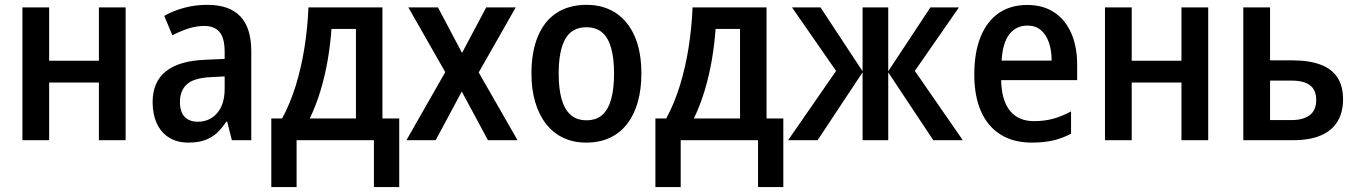

<svg xmlns="http://www.w3.org/2000/svg" viewBox="-20 -571 5528 782"><path d="M180.2 -541V-323.7H382.8V-541H491.7V0H382.8V-234.9H180.2V0H71.3V-541Z M824.2 -551.3Q914.1 -551.3 958.7 -504.4Q1003.4 -457.5 1003.4 -362.8V0H924.3L905.3 -75.7H901.9Q883.3 -47.4 862.1 -28.3Q840.8 -9.3 813.2 0.2Q785.6 9.8 747.1 9.8Q701.2 9.8 668.5 -10.7Q635.7 -31.2 618.7 -68.4Q601.6 -105.5 601.6 -154.8Q601.6 -237.8 656 -280.8Q710.4 -323.7 816.4 -327.6L895 -331.1V-359.9Q895 -415.5 874.3 -440.4Q853.5 -465.3 812 -465.3Q780.3 -465.3 748 -455.1Q715.8 -444.8 682.1 -427.2L648.9 -506.3Q685.5 -527.3 730.5 -539.3Q775.4 -551.3 824.2 -551.3ZM895 -259.8 838.9 -256.8Q771 -253.9 741.9 -228.3Q712.9 -202.6 712.9 -156.2Q712.9 -114.3 732.4 -94.7Q752 -75.2 785.2 -75.2Q834 -75.2 864.5 -110.4Q895 -145.5 895 -210Z M1537.6 -541V-88.4H1606V190.9H1502.9V0H1188V190.9H1085V-88.4H1128.9Q1162.1 -149.4 1184.8 -223.1Q1207.5 -296.9 1220.2 -377.9Q1232.9 -459 1236.3 -541ZM1429.7 -453.1H1330.1Q1325.7 -390.6 1314.9 -327.6Q1304.2 -264.6 1286.1 -204.1Q1268.1 -143.6 1241.7 -88.4H1429.7Z M1793.5 -277.3 1643.1 -541H1763.7L1861.8 -355.5L1960.4 -541H2080.6L1929.7 -275.9L2087.9 0H1967.3L1860.8 -198.2L1754.4 0H1635.3Z M2592.3 -271.5Q2592.3 -208 2577.9 -156.2Q2563.5 -104.5 2535.2 -67.4Q2506.8 -30.3 2464.8 -10.3Q2422.9 9.8 2367.2 9.8Q2314.9 9.8 2273.7 -10Q2232.4 -29.8 2203.6 -66.9Q2174.8 -104 2159.7 -155.8Q2144.5 -207.5 2144.5 -271.5Q2144.5 -358.9 2170.2 -421.6Q2195.8 -484.4 2246.1 -517.8Q2296.4 -551.3 2369.6 -551.3Q2437 -551.3 2487.1 -518.8Q2537.1 -486.3 2564.7 -424.1Q2592.3 -361.8 2592.3 -271.5ZM2255.4 -271Q2255.4 -210 2267.3 -167.5Q2279.3 -125 2304.4 -103Q2329.6 -81.1 2368.7 -81.1Q2408.2 -81.1 2432.9 -102.8Q2457.5 -124.5 2469.2 -167Q2481 -209.5 2481 -271.5Q2481 -333 2469.2 -375Q2457.5 -417 2432.9 -438.5Q2408.2 -460 2368.2 -460Q2309.1 -460 2282.2 -412.1Q2255.4 -364.3 2255.4 -271Z M3102.1 -541V-88.4H3170.4V190.9H3067.4V0H2752.4V190.9H2649.4V-88.4H2693.4Q2726.6 -149.4 2749.3 -223.1Q2772 -296.9 2784.7 -377.9Q2797.4 -459 2800.8 -541ZM2994.1 -453.1H2894.5Q2890.1 -390.6 2879.4 -327.6Q2868.7 -264.6 2850.6 -204.1Q2832.5 -143.6 2806.2 -88.4H2994.1Z M3885.7 -541 3706.1 -282.2 3901.4 0H3781.2L3597.7 -276.4V0H3493.2V-276.4L3310.1 0H3189.9L3385.3 -282.2L3205.6 -541H3321.8L3493.2 -280.8V-541H3597.7V-280.8L3769.5 -541Z M4163.6 -550.8Q4229 -550.8 4274.4 -520.3Q4319.8 -489.7 4343.5 -435.1Q4367.2 -380.4 4367.2 -307.1V-244.6H4057.6Q4059.1 -162.6 4093.3 -120.1Q4127.4 -77.6 4191.9 -77.6Q4233.4 -77.6 4268.8 -87.2Q4304.2 -96.7 4342.3 -117.2V-26.4Q4307.1 -7.8 4269.3 1Q4231.4 9.8 4182.6 9.8Q4107.4 9.8 4054.9 -23.2Q4002.4 -56.2 3975.3 -118.2Q3948.2 -180.2 3948.2 -267.1Q3948.2 -357.9 3974.1 -421.4Q4000 -484.9 4048.1 -517.8Q4096.2 -550.8 4163.6 -550.8ZM4164.6 -466.8Q4118.7 -466.8 4091.1 -431.6Q4063.5 -396.5 4059.6 -324.2H4263.2Q4263.2 -365.7 4252.2 -397.7Q4241.2 -429.7 4219.5 -448.2Q4197.8 -466.8 4164.6 -466.8Z M4589.4 -541V-323.7H4792V-541H4900.9V0H4792V-234.9H4589.4V0H4480.5V-541Z M5152.8 -325.2H5242.7Q5312 -325.2 5358.2 -307.9Q5404.3 -290.5 5427.2 -255.4Q5450.2 -220.2 5450.2 -167Q5450.2 -114.3 5428 -76.9Q5405.8 -39.6 5360.6 -19.8Q5315.4 0 5246.6 0H5043.9V-541H5152.8ZM5340.8 -163.6Q5340.8 -204.6 5315.7 -223.6Q5290.5 -242.7 5240.7 -242.7H5152.8V-82H5241.7Q5287.6 -82 5314.2 -101.8Q5340.8 -121.6 5340.8 -163.6Z"/></svg>

Font: Open Sans SemiCondensed SemiBold
Style: Regular
Weight: 600
Width: 4
Designer: Monotype Design Team
Foundry: Monotype Imaging Inc.
Version: Version 3.000